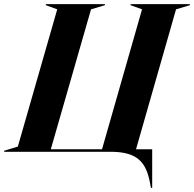

<svg xmlns="http://www.w3.org/2000/svg" viewBox="-75 -732 936 926"><path d="M841 -712H555V-707L610 -687L417 -12H170L364 -687L431 -707V-712H146V-707L201 -687L11 -25L-55 -5V0H457C584 0 630 46 649 153L653 174H659V-12H581L774 -687L841 -707Z"/></svg>

Font: Nyght Serif Bold Italic
Style: Regular
Weight: 700
Italic angle: -16°
Designer: Maksym Kobuzan
Version: Version 0.410;Glyphs 3.1.2 (3151)